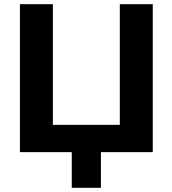

<svg xmlns="http://www.w3.org/2000/svg" viewBox="-20 -725 822 915"><path d="M322 170V0H75V-705H232V-130H551V-705H708V0H461V170Z"/></svg>

Font: Nunito Sans 11pt ExtraBold
Style: Regular
Weight: 800
Version: Version 3.101;gftools[0.9.27]